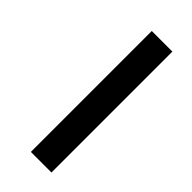

<svg xmlns="http://www.w3.org/2000/svg" viewBox="-214 -643 732 732"><g transform="rotate(45 151.5 -277.0)"><path d="M127 49V-603H238V49Z"/></g></svg>

Font: Noto Sans Malayalam ExtraCondensed SemiBold
Style: Regular
Weight: 600
Width: 2
Designer: Jelle Bosma - Monotype Design Team
Foundry: Monotype Imaging Inc.
Version: Version 2.104; ttfautohint (v1.8.4.7-5d5b)